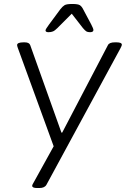

<svg xmlns="http://www.w3.org/2000/svg" viewBox="-20 -738 646 966"><path d="M167 208Q142 208 142 197Q142 191 151 177L250 -2L70 -496Q69 -499 67.5 -503.5Q66 -508 66 -511Q66 -525 99 -525H104Q127 -525 132 -511L289 -71H293L523 -511Q530 -525 558 -525H566Q593 -525 593 -513Q593 -510 590.5 -504.5Q588 -499 586 -495L214 191Q205 208 178 208ZM224 -576Q209 -576 209 -585Q209 -591 227 -615L284 -692Q295 -706 305 -712Q315 -718 344 -718Q372 -718 381.5 -712Q391 -706 398 -692L439 -615Q450 -594 450 -587Q450 -576 433 -576Q421 -576 414.5 -580Q408 -584 397 -597L341 -669L269 -597Q256 -584 246.5 -580Q237 -576 224 -576Z"/></svg>

Font: Asap Expanded Expanded Light
Style: Italic
Weight: 300
Width: 7
Italic angle: -6°
Designer: Pablo Cosgaya
Foundry: Omnibus-Type
Version: Version 3.001; ttfautohint (v1.8.4.7-5d5b)